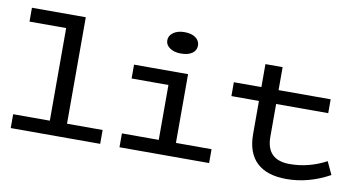

<svg xmlns="http://www.w3.org/2000/svg" viewBox="-71 -883 2039 1078"><g transform="rotate(10 949.0 -343.5)"><path d="M545 -79V0H35V-79H244V-607H35V-686H342V-79Z M815 -638Q815 -665 839.5 -682.5Q864 -700 903 -700Q943 -700 966.5 -683Q990 -666 990 -638Q990 -611 967 -594.5Q944 -578 903 -578Q864 -578 839.5 -595Q815 -612 815 -638ZM1166 -79V0H655V-79H865V-392H655V-471H963V-79Z M1854 -53Q1734 13 1608 13Q1497 13 1439 -41.5Q1381 -96 1381 -204V-392H1224V-471H1381V-602H1479V-471H1776V-392H1479V-205Q1479 -73 1612 -73Q1720 -73 1820 -126Z"/></g></svg>

Font: BioRhyme Expanded
Style: Regular
Weight: 400
Width: 7
Designer: Aoife Mooney
Foundry: Aoife Mooney Type
Version: Version 1.001